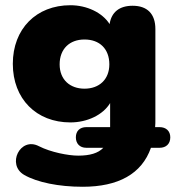

<svg xmlns="http://www.w3.org/2000/svg" viewBox="-20 -523 671 734"><path d="M296 191C432 191 522 142 557 42H590C615 42 631 27 631 2C631 -22 615 -37 590 -37H573C574 -47 574 -56 574 -66V-412C574 -470 543 -501 487 -501C437 -501 406 -477 399 -431C371 -475 312 -503 249 -503C119 -503 29 -413 29 -279C29 -145 119 -55 249 -55C314 -55 374 -84 401 -129V-37H310C285 -37 270 -22 270 2C270 26 285 42 310 42H375C355 63 323 72 279 72C241 72 174 59 129 36C57 -2 4 107 73 146C122 174 204 191 296 191ZM303 -184C248 -184 208 -218 208 -277C208 -336 246 -372 303 -372C361 -372 398 -336 398 -277C398 -220 360 -184 303 -184Z"/></svg>

Font: Nunito Black
Style: Regular
Weight: 900
Designer: Vernon Adams
Foundry: Vernon Adams
Version: Version 3.602